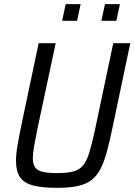

<svg xmlns="http://www.w3.org/2000/svg" viewBox="-20 -896 647 924"><path d="M254 8Q181 8 137.5 -4Q94 -16 75.5 -44.5Q57 -73 57 -121Q57 -154 64.5 -197.5Q72 -241 84 -299L166 -688H248L158 -266Q149 -221 143.5 -189Q138 -157 138 -135Q138 -106 149 -90.5Q160 -75 185.5 -69Q211 -63 255 -63Q304 -63 333.5 -71Q363 -79 380.5 -101Q398 -123 410 -162.5Q422 -202 436 -266L525 -688H607L525 -299Q510 -225 496 -172Q482 -119 464 -84Q446 -49 419.5 -29Q393 -9 353 -0.5Q313 8 254 8ZM468 -796 485 -876H557L540 -796ZM279 -796 296 -876H368L351 -796Z"/></svg>

Font: Saira SemiCondensed
Style: Italic
Weight: 400
Width: 4
Italic angle: -12°
Designer: Hector Gatti with collaboration of the Omnibus-Type team
Foundry: Omnibus-Type
Version: Version 1.101